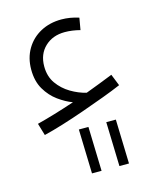

<svg xmlns="http://www.w3.org/2000/svg" viewBox="-93 -411 585 717"><g transform="rotate(-15 199.0 -52.5)"><path d="M41 56 27 9Q90 -7 174 -35Q147 -45 119.5 -65Q92 -85 73.5 -116.5Q55 -148 55 -193Q55 -238 75.5 -272.5Q96 -307 131.5 -326Q167 -345 212 -345Q245 -345 279 -334L271 -288Q240 -296 212 -296Q165 -296 135 -267.5Q105 -239 105 -192Q105 -153 124.5 -125.5Q144 -98 173.5 -80.5Q203 -63 233 -56Q260 -66 287 -76.5Q314 -87 339 -97L357 -52Q327 -39 286.5 -24Q246 -9 202 6.5Q158 22 116 35Q74 48 41 56ZM280 240 275 69H312L317 240ZM174 240 169 69H206L211 240Z"/></g></svg>

Font: Noto Sans Arabic SemCond Light
Style: Regular
Weight: 300
Width: 4
Designer: Monotype Design Team, Nadine Chahine, Nizar Qandah and Khaled Hosny
Foundry: Monotype Imaging Inc.
Version: Version 2.012; ttfautohint (v1.8.4.7-5d5b)